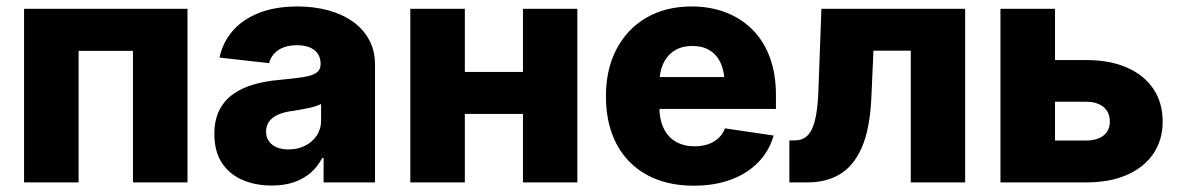

<svg xmlns="http://www.w3.org/2000/svg" viewBox="-20 -570 3687 600"><path d="M565.9 -542.5V0H395.5V-411.1H225.6V0H55.2V-542.5Z M829.6 9.8Q777.3 9.8 736.8 -8.1Q696.3 -25.9 673.1 -61.5Q649.9 -97.2 649.9 -150.9Q649.9 -195.8 666 -226.8Q682.1 -257.8 710.2 -277.1Q738.3 -296.4 774.9 -306.6Q811.5 -316.9 853 -320.3Q899.4 -324.7 927.7 -329.1Q956.1 -333.5 969 -342.8Q981.9 -352.1 981.9 -368.7V-370.6Q981.9 -389.2 973.1 -402.1Q964.4 -415 947.8 -421.9Q931.2 -428.7 907.7 -428.7Q884.3 -428.7 866.2 -421.9Q848.1 -415 836.7 -402.3Q825.2 -389.6 820.8 -372.6L666 -390.1Q676.3 -438 707.5 -473.9Q738.8 -509.8 789.8 -529.8Q840.8 -549.8 910.2 -549.8Q961.4 -549.8 1005.4 -537.8Q1049.3 -525.9 1082.3 -502.7Q1115.2 -479.5 1133.5 -445.6Q1151.9 -411.6 1151.9 -368.2V0H991.2V-76.2H986.8Q972.2 -47.9 949.7 -29.1Q927.2 -10.3 897.5 -0.2Q867.7 9.8 829.6 9.8ZM881.3 -103Q910.2 -103 933.1 -114.5Q956.1 -126 969.7 -146.2Q983.4 -166.5 983.4 -193.4V-245.1Q976.1 -241.2 965.3 -237.8Q954.6 -234.4 941.7 -231.7Q928.7 -229 915.3 -226.8Q901.9 -224.6 889.6 -222.7Q864.7 -219.2 847.2 -210.9Q829.6 -202.6 820.6 -189.7Q811.5 -176.8 811.5 -158.7Q811.5 -140.6 820.6 -128.2Q829.6 -115.7 845.2 -109.4Q860.8 -103 881.3 -103Z M1663.1 -345.2V-213.9H1383.3V-345.2ZM1432.6 -542.5V0H1262.2V-542.5ZM1784.2 -542.5V0H1614.3V-542.5Z M2147.5 10.3Q2063 10.3 2001.2 -23.7Q1939.5 -57.6 1906.5 -120.4Q1873.5 -183.1 1873.5 -269.5Q1873.5 -353 1906.5 -416.3Q1939.5 -479.5 1999.8 -514.6Q2060.1 -549.8 2141.6 -549.8Q2199.2 -549.8 2247.3 -531.5Q2295.4 -513.2 2330.8 -478Q2366.2 -442.9 2385.5 -391.4Q2404.8 -339.8 2404.8 -272.9V-229.5H1933.1V-329.1H2323.7L2244.6 -305.7Q2244.6 -343.3 2233.2 -370.4Q2221.7 -397.5 2199.2 -411.9Q2176.8 -426.3 2143.6 -426.3Q2110.4 -426.3 2087.4 -411.6Q2064.5 -397 2052.5 -370.8Q2040.5 -344.7 2040.5 -309.1V-237.3Q2040.5 -196.3 2054.2 -168.5Q2067.9 -140.6 2092.8 -126.7Q2117.7 -112.8 2150.9 -112.8Q2174.3 -112.8 2193.1 -119.4Q2211.9 -126 2225.3 -138.4Q2238.8 -150.9 2245.6 -168.9L2397.5 -146.5Q2384.3 -99.1 2350.3 -63.7Q2316.4 -28.3 2265.1 -9Q2213.9 10.3 2147.5 10.3Z M2446.8 0V-131.3H2464.4Q2481.9 -131.3 2495.1 -139.6Q2508.3 -147.9 2517.1 -166.3Q2525.9 -184.6 2531 -214.8Q2536.1 -245.1 2537.6 -289.1L2546.9 -542.5H2996.1V0H2826.2V-411.6H2709.5L2703.1 -267.1Q2698.7 -167 2672.9 -108.6Q2647 -50.3 2604 -25.1Q2561 0 2504.4 0Z M3210.4 -382.3H3374.5Q3448.7 -382.3 3502.2 -358.6Q3555.7 -335 3584.5 -292Q3613.3 -249 3613.3 -189.9Q3613.3 -132.8 3584.5 -90.1Q3555.7 -47.4 3502.2 -23.7Q3448.7 0 3374.5 0H3106.4V-542.5H3276.9V-130.9H3373.5Q3408.7 -130.9 3428.5 -146.5Q3448.2 -162.1 3448.2 -189.9Q3448.2 -219.2 3428.5 -235.6Q3408.7 -252 3373.5 -252H3210.4Z"/></svg>

Font: Inter 16pt ExtraBold
Style: Regular
Weight: 800
Version: Version 4.001;git-66647c0bb